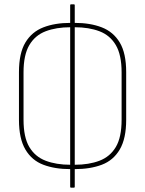

<svg xmlns="http://www.w3.org/2000/svg" viewBox="-20 -768 665 881"><path d="M302 8Q232 8 179 -12Q126 -32 96.5 -82Q67 -132 67 -218V-437Q67 -524 96.5 -573Q126 -622 179 -642.5Q232 -663 303 -663H323Q394 -663 447 -642.5Q500 -622 529.5 -573Q559 -524 559 -437V-218Q559 -132 529.5 -82Q500 -32 447 -12Q394 8 323 8ZM303 -12H323Q388 -12 436.5 -30.5Q485 -49 511.5 -93.5Q538 -138 538 -219V-436Q538 -516 511.5 -561Q485 -606 436.5 -624.5Q388 -643 323 -643H303Q238 -643 189.5 -624.5Q141 -606 114.5 -561Q88 -516 88 -436V-219Q88 -138 114.5 -93.5Q141 -49 189.5 -30.5Q238 -12 303 -12ZM305 93Q302 93 302 89V0V-4V-651V-655V-744Q302 -748 305 -748H320Q323 -748 323 -744V-655V-651V-4V0V89Q323 93 320 93Z"/></svg>

Font: Sofia Sans Condensed Thin
Style: Regular
Weight: 250
Version: Version 4.100